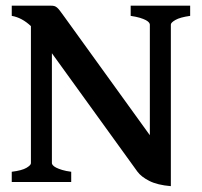

<svg xmlns="http://www.w3.org/2000/svg" viewBox="-20 -635 704 670"><path d="M21 0V-35.6Q56.6 -40 72.3 -49.3Q87.9 -58.6 87.9 -65.4V-543.9Q56.2 -573.7 21 -579.6V-615.2H157.2Q164.6 -615.2 169.2 -614Q173.8 -612.8 178.7 -608.9Q183.6 -605 189.2 -597.4Q194.8 -589.8 204.1 -577.1L502.9 -163.1V-549.3Q502.9 -552.2 499.8 -556.4Q496.6 -560.5 489 -564.7Q481.4 -568.8 468.5 -572.8Q455.6 -576.7 436 -579.6V-615.2H643.6V-579.6Q608.4 -574.7 592.3 -565.4Q576.2 -556.2 576.2 -549.3V14.6Q529.3 10.7 501 -3.7Q472.7 -18.1 459.5 -36.1L161.1 -449.2V-65.4Q161.1 -62.5 164.6 -58.3Q168 -54.2 176 -50Q184.1 -45.9 196.8 -42Q209.5 -38.1 228.5 -35.6V0Z"/></svg>

Font: Gentium Basic
Style: Bold
Weight: 700
Designer: J. Victor Gaultney and Annie Olsen
Foundry: SIL International
Version: Version 1.100